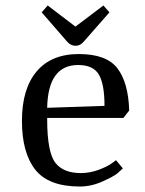

<svg xmlns="http://www.w3.org/2000/svg" viewBox="-20 -673 528 700"><path d="M152 -243V-238Q152 -116 183 -78Q212 -42 275 -42Q308 -42 340 -54Q372 -66 388 -78L403 -89L428 -59Q421 -52 408 -41Q395 -30 354 -11.5Q313 7 271 7Q157 7 108.5 -54.5Q60 -116 60 -232.5Q60 -349 113.5 -412.5Q167 -476 267.5 -476Q368 -476 408 -424Q448 -372 451 -270L430 -243ZM265 -436Q155 -436 152 -280L361 -287Q361 -366 340.5 -401Q320 -436 265 -436ZM286 -522Q273 -506 255.5 -506Q238 -506 224 -522L132 -628L154 -653L255 -576L357 -653L379 -628Z"/></svg>

Font: Caladea
Style: Regular
Weight: 400
Designer: Carolina Giovagnoli and Andres Torresi
Foundry: Carolina Giovagnoli and Andres Torresi
Version: Version 1.002